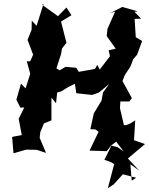

<svg xmlns="http://www.w3.org/2000/svg" viewBox="-20 -764 773 997"><path d="M590 0 557 -8 617 -55 627 -99 603 -202 605 -237H651L665 -254L616 -343L628 -374L657 -418L672 -457L692 -480L718 -551L685 -571L679 -666L713 -667L678 -703L695 -705L615 -728L552 -696L578 -704L538 -614L534 -577L581 -511L544 -503L551 -472L498 -403L485 -427L473 -406L389 -391L376 -412L321 -417L290 -399L273 -409L297 -483L302 -512L325 -542C316 -579 306 -616 297 -652L351 -685L325 -725L281 -680L199 -739L206 -744L170 -630L145 -657L144 -609L123 -557L152 -480L137 -446H119L137 -381L113 -305L89 -330L65 -246L86 -205L106 -206L77 -147L93 -63L43 -53L50 32L116 13L171 14L219 30L186 -48L189 -77L208 -123L247 -139V-257L271 -228L277 -284L297 -289L336 -313L369 -329L376 -280L458 -271L493 -283L547 -328L515 -284L507 -241L467 -175L449 -93L475 -92L492 -80L445 18L534 21L578 -35L622 22ZM664 174 657 89 703 122 644 59 733 -16 676 -36 682 -139 655 -122 635 -114 549 -117 573 -38C556 -3 540 32 522 66L552 76L573 88L540 213L571 193L618 141L687 159Z"/></svg>

Font: Asimov Aggro
Style: CondIt
Weight: 500
Designer: Google
Version: Version 2.000980; 2014